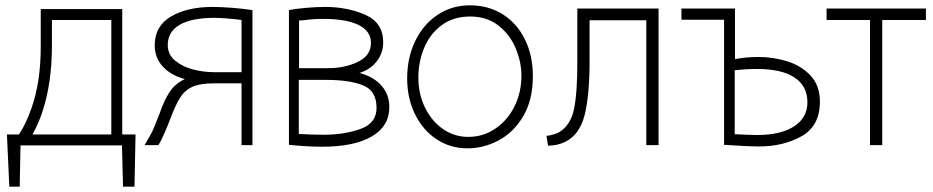

<svg xmlns="http://www.w3.org/2000/svg" viewBox="-20 -515 3505 721"><path d="M98 -108Q133 -207 133 -339V-481H439V-10H489L485 186H442L438 31H57L54 186H15L6 -10H51Q77 -48 98 -108ZM398 -440H175V-345Q175 -206 141 -101Q128 -58 102 -10H398Z M928 -477V30H887V-202H782Q731 -202 702.5 -189Q674 -176 656.5 -148.5Q639 -121 618 -65Q611 -46 598 -16Q585 14 575 30H523L535 9Q537 5 545 -8.5Q553 -22 559 -38Q575 -78 579 -88Q597 -140 617.5 -170.5Q638 -201 674 -218Q620 -233 590.5 -266Q561 -299 561 -345Q561 -417 622 -453Q683 -489 779 -489Q811 -489 854 -485.5Q897 -482 928 -477ZM887 -440Q875 -442 841 -445Q807 -448 786 -448Q700 -448 655 -422Q610 -396 610 -346Q610 -310 638 -287Q666 -264 705.5 -254Q745 -244 783 -244H887Z M1201 -489Q1284 -489 1351.5 -459.5Q1419 -430 1419 -356Q1419 -316 1395 -285Q1371 -254 1330 -241Q1383 -227 1412.5 -193.5Q1442 -160 1442 -113Q1442 -41 1376 -2.5Q1310 36 1189 36Q1156 36 1119.5 33.5Q1083 31 1065 29V-477Q1088 -482 1128.5 -485.5Q1169 -489 1201 -489ZM1373 -354Q1373 -398 1327 -421Q1281 -444 1194 -444Q1154 -444 1121 -439L1103 -438V-259H1213Q1274 -259 1323.5 -282.5Q1373 -306 1373 -354ZM1196 -9Q1272 -9 1333 -30.5Q1394 -52 1394 -110Q1394 -174 1343.5 -194.5Q1293 -215 1205 -215H1102V-12Q1153 -9 1196 -9Z M1744 -495Q1814 -495 1867.5 -461.5Q1921 -428 1951 -367.5Q1981 -307 1981 -229Q1981 -139 1944.5 -78Q1908 -17 1852 12.5Q1796 42 1736 42H1735Q1671 42 1619.5 8Q1568 -26 1538.5 -86Q1509 -146 1509 -220Q1509 -299 1539.5 -361.5Q1570 -424 1623.5 -459.5Q1677 -495 1744 -495ZM1738 -1H1739Q1794 -1 1839.5 -31.5Q1885 -62 1911.5 -114.5Q1938 -167 1938 -231Q1938 -281 1917 -332.5Q1896 -384 1852.5 -418.5Q1809 -453 1746 -453Q1682 -453 1638 -420Q1594 -387 1572.5 -334.5Q1551 -282 1551 -224Q1551 -162 1576 -111Q1601 -60 1643.5 -30.5Q1686 -1 1738 -1Z M2082 -20Q2123 -46 2135.5 -105.5Q2148 -165 2148 -282V-483H2453V30H2407V-439H2194V-287Q2194 -157 2175.5 -83.5Q2157 -10 2104 17Q2074 32 2038 32L2032 -5Q2041 -5 2058 -10Q2075 -15 2082 -20Z M2740 -483V-293Q2780 -301 2830 -301Q2883 -301 2935.5 -285Q2988 -269 3023.5 -231.5Q3059 -194 3059 -133Q3059 -43 2991 -4Q2923 35 2829 35Q2792 35 2719 30Q2712 29 2699 29V-441H2539V-483ZM2823 -8Q2912 -8 2962 -40.5Q3012 -73 3012 -131Q3012 -192 2963.5 -224Q2915 -256 2823 -256Q2779 -256 2739 -251V-11Q2799 -8 2823 -8Z M3457 -483V-440H3293V30H3247V-440H3084V-483Z"/></svg>

Font: Gmarket Sans TTF Light
Style: Regular
Weight: 300
Designer: Creative Director : Sungho Lee; Art Director : Kiwoong Choi; Project Manager : Sori Yang, Jongwook Yoon; Font Designer :
Foundry: Sandoll Inc.
Version: Version 1.000;hotconv 1.0.109;makeotfexe 2.5.65596